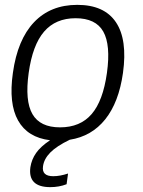

<svg xmlns="http://www.w3.org/2000/svg" viewBox="-20 -570 587 790"><path d="M187 200Q94 200 105 118Q110 86 128.5 59.5Q147 33 186 7Q94 -4 54.5 -74Q15 -144 33 -270Q52 -407 120 -478.5Q188 -550 298 -550Q409 -550 457 -478.5Q505 -407 486 -270Q469 -149 413 -79Q357 -9 267 5Q213 31 187 57.5Q161 84 157 114Q151 155 199 155Q227 155 260 144L254 188Q223 200 187 200ZM227 -46Q310 -46 357 -100.5Q404 -155 420 -270Q436 -385 405 -440Q374 -495 291 -495Q209 -495 161.5 -440Q114 -385 98 -270Q82 -155 113.5 -100.5Q145 -46 227 -46Z"/></svg>

Font: Plata Sans Light
Style: Italic
Weight: 300
Italic angle: -8°
Designer: Pablo Impallari, Andres Torresi, & Cristiano Sobral
Foundry: Pablo Impallari, Andres Torresi, & Cristiano Sobral
Version: Version 1.00;December 28, 2019;FontCreator 12.0.0.2547 64-bi